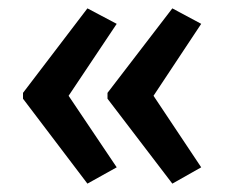

<svg xmlns="http://www.w3.org/2000/svg" viewBox="-20 -562 537 459"><path d="M35 -340V-326L189 -123L259 -162L144 -333L259 -505L189 -542ZM237 -340V-326L392 -123L461 -162L347 -333L461 -505L392 -542Z"/></svg>

Font: Noto Sans Malayalam UI Condensed Medium
Style: Regular
Weight: 500
Width: 3
Designer: Jelle Bosma - Monotype Design Team
Foundry: Monotype Imaging Inc.
Version: Version 2.104